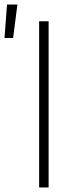

<svg xmlns="http://www.w3.org/2000/svg" viewBox="-44 -829 364 849"><path d="M129 0V-735H171V0ZM-24 -661 -13 -809H33L14 -661Z"/></svg>

Font: Iosevka Aile Extralight
Style: Regular
Weight: 200
Designer: Belleve Invis
Foundry: Belleve Invis
Version: Version 31.1.0; ttfautohint (v1.8.4)